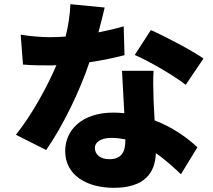

<svg xmlns="http://www.w3.org/2000/svg" viewBox="-20 -838 1019 919"><path d="M954 -558C901 -595 773 -663 702 -694L625 -575C694 -545 810 -478 869 -432ZM572 -712C539 -702 497 -692 451 -683C464 -730 474 -772 481 -802L317 -818C315 -768 307 -714 294 -663C268 -661 243 -660 217 -660C184 -660 125 -664 79 -672L90 -529C136 -525 176 -525 218 -525C228 -525 239 -525 250 -526C207 -425 134 -290 56 -193L201 -120C281 -235 362 -402 408 -540C475 -550 535 -563 576 -574ZM580 -166C580 -111 562 -76 503 -76C461 -76 434 -98 434 -130C434 -158 464 -178 513 -178C536 -178 559 -175 580 -171ZM564 -499C567 -444 571 -365 575 -296C558 -298 541 -299 523 -299C370 -299 292 -214 292 -115C292 0 394 61 525 61C671 61 723 -10 726 -105C775 -71 815 -33 846 -4L925 -133C876 -179 806 -229 720 -262C718 -301 716 -338 715 -360C714 -409 712 -456 715 -499Z"/></svg>

Font: GenEiGothic-pro-Heavy
Style: Bold
Weight: 900
Designer: Ryoko NISHIZUKA (kana & ideographs); Paul D. Hunt (Latin, Greek & Cyrillic); Wenlong ZHANG (bopomofo); Sandoll Communica
Foundry: Adobe Systems Incorporated; o_tamon
Version: Version 1.000.140830